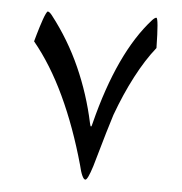

<svg xmlns="http://www.w3.org/2000/svg" viewBox="-48 -685 682 721"><g transform="rotate(5 293.0 -324.5)"><path d="M522.9 -525.4Q483.9 -476.6 448.5 -408.9Q413.1 -341.3 383.8 -261.2Q377 -240.7 362.3 -190.9Q347.7 -141.1 325.2 -62.5Q308.6 -9.8 299.8 -9.8Q293.9 -9.8 287.6 -23.4Q281.2 -37.1 275.4 -62.5Q236.3 -202.6 183.1 -315.9Q129.9 -429.2 63 -510.3Q62.5 -508.8 64.7 -516.8Q66.9 -524.9 70.6 -537.8Q74.2 -550.8 79.1 -566.2Q84 -581.5 88.6 -595Q93.3 -608.4 97.7 -617.4Q102.1 -626.5 104.5 -626.5Q110.8 -626.5 121.1 -613.3Q188 -527.3 231.9 -428.7Q275.9 -330.1 298.8 -222.7Q301.3 -210.4 303.7 -210.4Q305.2 -210.4 306.4 -214.4Q307.6 -218.3 309.1 -224.6Q342.8 -358.4 390.1 -460.2Q437.5 -562 497.6 -628.4Q507.3 -638.7 512.7 -638.7Q521 -638.7 522.9 -525.9Z"/></g></svg>

Font: XB Zar
Style: Regular
Weight: 400
Designer: Behnam
Foundry: Irmug
Version: Version 8.005 2009